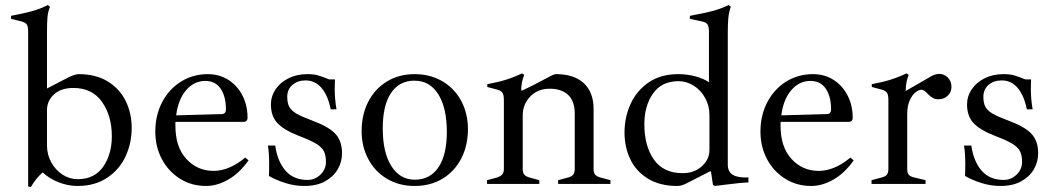

<svg xmlns="http://www.w3.org/2000/svg" viewBox="-20 -732 4187 764"><path d="M92 10V-606Q92 -626 87 -634Q82 -642 68 -646L24 -657V-669Q72 -678 105.5 -687Q139 -696 170 -712L179 -705Q171 -686 169 -664.5Q167 -643 167 -605V-380L256 -426Q281 -437 293 -437Q362 -437 409.5 -407.5Q457 -378 480.5 -329.5Q504 -281 504 -223Q504 -163 480 -110.5Q456 -58 407 -25Q358 8 288 8Q250 8 212.5 -7Q175 -22 150 -46Q124 -24 103 12ZM425 -190Q425 -271 386 -326.5Q347 -382 272 -382Q223 -382 195 -356.5Q167 -331 167 -294V-153Q167 -117 184 -86Q201 -55 229 -37Q257 -19 289 -19Q356 -19 390.5 -68.5Q425 -118 425 -190Z M969 -94Q933 -43 888.5 -17.5Q844 8 800 8Q742 8 696 -21Q650 -50 624 -99Q598 -148 598 -208Q598 -274 625.5 -326Q653 -378 700.5 -407.5Q748 -437 807 -437Q853 -437 889 -414Q925 -391 945 -351.5Q965 -312 965 -264Q965 -247 948 -247H678V-231Q678 -147 721.5 -99.5Q765 -52 830 -52Q892 -52 956 -105ZM681 -273 861 -278Q879 -278 879 -297Q879 -348 858 -379Q837 -410 797 -410Q752 -410 720.5 -373Q689 -336 681 -273Z M1050 -32Q1051 -48 1051 -80Q1051 -123 1046 -153H1075Q1084 -90 1116 -53Q1148 -16 1204 -16Q1233 -16 1255 -37Q1277 -58 1277 -88Q1277 -114 1268.5 -130.5Q1260 -147 1237.5 -160.5Q1215 -174 1170 -191Q1111 -214 1084.5 -241.5Q1058 -269 1058 -317Q1058 -349 1076.5 -376.5Q1095 -404 1128 -420.5Q1161 -437 1203 -437Q1229 -437 1246 -432Q1263 -427 1290 -416H1313Q1312 -401 1312 -374Q1312 -338 1319 -297H1296Q1285 -352 1259.5 -382Q1234 -412 1196 -412Q1164 -412 1143.5 -394Q1123 -376 1123 -347Q1123 -322 1131 -307Q1139 -292 1159.5 -280Q1180 -268 1223 -252Q1288 -228 1314.5 -199.5Q1341 -171 1341 -122Q1341 -88 1324 -58.5Q1307 -29 1273.5 -10.5Q1240 8 1191 8Q1152 8 1114.5 -4Q1077 -16 1050 -32Z M1419 -210Q1419 -276 1445.5 -327.5Q1472 -379 1520 -408Q1568 -437 1630 -437Q1692 -437 1740.5 -408.5Q1789 -380 1815.5 -330Q1842 -280 1842 -218Q1842 -153 1815.5 -101.5Q1789 -50 1741 -21Q1693 8 1630 8Q1568 8 1520 -20.5Q1472 -49 1445.5 -99Q1419 -149 1419 -210ZM1758 -207Q1758 -303 1724 -357Q1690 -411 1629 -411Q1569 -411 1536 -362Q1503 -313 1503 -221Q1503 -126 1537 -71.5Q1571 -17 1631 -17Q1691 -17 1724.5 -66Q1758 -115 1758 -207Z M2409 -15V0H2201V-15L2241 -26Q2256 -30 2261.5 -38Q2267 -46 2267 -60V-281Q2267 -329 2241 -354Q2215 -379 2167 -379Q2120 -379 2090 -348Q2060 -317 2060 -272V-59Q2060 -45 2066 -37.5Q2072 -30 2086 -26L2126 -15V0H1918V-15L1959 -26Q1973 -31 1979 -38.5Q1985 -46 1985 -60V-335Q1985 -354 1979.5 -362.5Q1974 -371 1960 -375L1919 -386V-397Q1962 -405 1994 -415Q2026 -425 2057 -440L2066 -434Q2054 -405 2054 -372H2058Q2092 -387 2176 -432Q2186 -437 2193 -437Q2264 -437 2303 -401Q2342 -365 2342 -298V-59Q2342 -45 2348 -37.5Q2354 -30 2368 -26Z M2465 -205Q2465 -265 2489 -318Q2513 -371 2561 -404Q2609 -437 2679 -437Q2715 -437 2747.5 -428Q2780 -419 2801 -405V-606Q2801 -626 2795.5 -634.5Q2790 -643 2776 -646L2725 -657V-669Q2780 -679 2814.5 -688Q2849 -697 2879 -712L2888 -705Q2881 -686 2878.5 -663.5Q2876 -641 2876 -605V-77Q2876 -48 2896.5 -36Q2917 -24 2958 -26V-6Q2927 -5 2865 3L2825 8L2817 4L2809 -50H2805L2713 -3Q2693 8 2675 8Q2606 8 2558.5 -21Q2511 -50 2488 -98.5Q2465 -147 2465 -205ZM2803 -135V-275Q2803 -311 2786 -342Q2769 -373 2740.5 -391Q2712 -409 2680 -409Q2613 -409 2578.5 -360Q2544 -311 2544 -238Q2544 -151 2582 -97Q2620 -43 2696 -43Q2743 -43 2773 -70.5Q2803 -98 2803 -135Z M3377 -94Q3341 -43 3296.5 -17.5Q3252 8 3208 8Q3150 8 3104 -21Q3058 -50 3032 -99Q3006 -148 3006 -208Q3006 -274 3033.5 -326Q3061 -378 3108.5 -407.5Q3156 -437 3215 -437Q3261 -437 3297 -414Q3333 -391 3353 -351.5Q3373 -312 3373 -264Q3373 -247 3356 -247H3086V-231Q3086 -147 3129.5 -99.5Q3173 -52 3238 -52Q3300 -52 3364 -105ZM3089 -273 3269 -278Q3287 -278 3287 -297Q3287 -348 3266 -379Q3245 -410 3205 -410Q3160 -410 3128.5 -373Q3097 -336 3089 -273Z M3766 -386Q3766 -366 3751.5 -351.5Q3737 -337 3714 -337Q3701 -337 3691.5 -342.5Q3682 -348 3672 -358Q3657 -375 3647 -375Q3637 -375 3624 -365.5Q3611 -356 3600.5 -334Q3590 -312 3590 -278V-59Q3590 -45 3595.5 -37.5Q3601 -30 3617 -26L3663 -15V0H3448V-15L3489 -26Q3504 -30 3509.5 -37.5Q3515 -45 3515 -60V-335Q3515 -354 3509.5 -362.5Q3504 -371 3490 -375L3449 -386V-397Q3492 -405 3524 -415Q3556 -425 3587 -440L3596 -434Q3584 -405 3584 -372V-370L3688 -430Q3704 -438 3717 -438Q3737 -438 3751.5 -423.5Q3766 -409 3766 -386Z M3820 -32Q3821 -48 3821 -80Q3821 -123 3816 -153H3845Q3854 -90 3886 -53Q3918 -16 3974 -16Q4003 -16 4025 -37Q4047 -58 4047 -88Q4047 -114 4038.5 -130.5Q4030 -147 4007.5 -160.5Q3985 -174 3940 -191Q3881 -214 3854.5 -241.5Q3828 -269 3828 -317Q3828 -349 3846.5 -376.5Q3865 -404 3898 -420.5Q3931 -437 3973 -437Q3999 -437 4016 -432Q4033 -427 4060 -416H4083Q4082 -401 4082 -374Q4082 -338 4089 -297H4066Q4055 -352 4029.5 -382Q4004 -412 3966 -412Q3934 -412 3913.5 -394Q3893 -376 3893 -347Q3893 -322 3901 -307Q3909 -292 3929.5 -280Q3950 -268 3993 -252Q4058 -228 4084.5 -199.5Q4111 -171 4111 -122Q4111 -88 4094 -58.5Q4077 -29 4043.5 -10.5Q4010 8 3961 8Q3922 8 3884.5 -4Q3847 -16 3820 -32Z"/></svg>

Font: Ibarra Real Nova
Style: Regular
Weight: 400
Designer: Jose Maria Ribagorda & Octavio Pardo
Foundry: Jose Maria Ribagorda
Version: Version 1.014